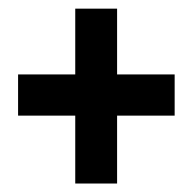

<svg xmlns="http://www.w3.org/2000/svg" viewBox="-20 -606 448 446"><path d="M154.8 -179.7V-337.4H22V-433.1H154.8V-585.9H252V-433.1H385.7V-337.4H252V-179.7Z"/></svg>

Font: FjallaOne
Style: Regular
Weight: 400
Designer: Irina Smirnova
Foundry: Irina Smirnova
Version: Version 1.001